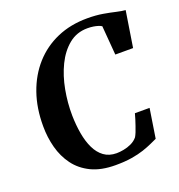

<svg xmlns="http://www.w3.org/2000/svg" viewBox="-136 -866 924 989"><g transform="rotate(-20 326.0 -371.5)"><path d="M330.5 9Q251.5 9 197.5 -17.2Q143.5 -43.5 110.5 -88.2Q77.5 -133 62.5 -189.5Q47.5 -246 47.5 -306.5Q47 -405.5 75.5 -487Q104 -568.5 157.2 -628Q210.5 -687.5 284.8 -719.8Q359 -752 450.5 -752Q498 -752 535.8 -745.5Q573.5 -739 602.2 -732.2Q631 -725.5 651.5 -724L620.5 -527H523L510 -687Q502 -692 491 -695.5Q480 -699 466 -701.2Q452 -703.5 434 -703.5Q375 -703.5 331.8 -668.2Q288.5 -633 260.2 -575Q232 -517 219 -447Q206 -377 207 -307.5Q208 -255 216.2 -207.8Q224.5 -160.5 241.8 -124.5Q259 -88.5 287.2 -67.8Q315.5 -47 356.5 -47Q373 -47 395 -51Q417 -55 437.8 -64.8Q458.5 -74.5 472.5 -91.5Q478 -100.5 483.8 -114.8Q489.5 -129 495 -145.5Q500.5 -162 505.8 -178.2Q511 -194.5 514.5 -208.5H595L570 -48Q555.5 -41.5 534.8 -32Q514 -22.5 485.8 -13Q457.5 -3.5 419.2 2.8Q381 9 330.5 9Z"/></g></svg>

Font: Merriweather 60pt
Style: Bold Italic
Weight: 700
Italic angle: -7.8°
Version: Version 2.101